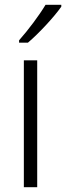

<svg xmlns="http://www.w3.org/2000/svg" viewBox="-20 -785 277 805"><path d="M237 -757V-765H171C144 -720 99 -660 60 -616V-606H97C143 -645 207 -714 237 -757ZM136 0V-532H80V0Z"/></svg>

Font: Noto Sans Khmer SemiCondensed Light
Style: Regular
Weight: 300
Width: 4
Designer: Danh Hong and the Monotype Design Team
Foundry: Monotype Imaging Inc.
Version: Version 2.004